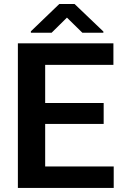

<svg xmlns="http://www.w3.org/2000/svg" viewBox="-20 -924 604 944"><path d="M539.1 -105.5V0H67.9V-710.9H537.6V-605H202.1V-417.5H489.7V-314.5H202.1V-105.5ZM346.7 -904.3 488.3 -769V-763.2H384.8L309.1 -837.4L233.9 -763.2H131.8V-770L271.5 -904.3Z"/></svg>

Font: Vazirmatn RD UI SemiBold
Style: Regular
Weight: 600
Designer: Saber Rastikerdar
Foundry: Saber Rastikerdar
Version: Version 33.003